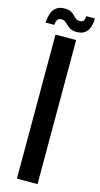

<svg xmlns="http://www.w3.org/2000/svg" viewBox="-156 -989 537 1030"><g transform="rotate(15 112.5 -474.0)"><path d="M55.5 0V-800H170V0ZM189.5 -938H238Q236 -888 216.5 -865.2Q197 -842.5 162 -842.5Q140 -842.5 127 -849.2Q114 -856 105 -865Q96 -874 87 -880.8Q78 -887.5 65 -887.5Q51.5 -887.5 44.8 -878.5Q38 -869.5 35.5 -848.5H-13Q-9 -902 11 -925Q31 -948 66.5 -948Q89 -948 101.8 -941.5Q114.5 -935 122.8 -926Q131 -917 139.8 -910.2Q148.5 -903.5 162 -903.5Q177 -903.5 183 -912.8Q189 -922 189.5 -938Z"/></g></svg>

Font: Big Shoulders Text Thin
Style: Bold
Weight: 700
Version: Version 2.002